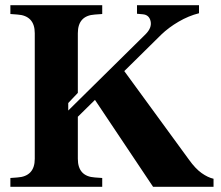

<svg xmlns="http://www.w3.org/2000/svg" viewBox="-20 -720 852 740"><path d="M280 -108Q280 -74 296.5 -56Q313 -38 346 -36L374 -34V0H20V-34L47 -36Q80 -38 97 -56Q114 -74 114 -108V-592Q114 -626 97 -644Q80 -662 47 -664L20 -666V-700H374V-666L346 -664Q313 -662 296.5 -644Q280 -626 280 -592V-362L243 -323V-294L541 -588Q566 -613 560.5 -638Q555 -663 530 -665L508 -667V-700H747V-669Q707 -659 668.5 -636.5Q630 -614 602 -587L459 -446L708 -105Q733 -70 757 -53Q781 -36 803 -31V0H570L346 -335L280 -270Z"/></svg>

Font: Redaction
Style: Bold
Weight: 700
Designer: Jeremy Mickel / Forest Young
Foundry: MCKL
Version: Version 2.001; Redaction Bold